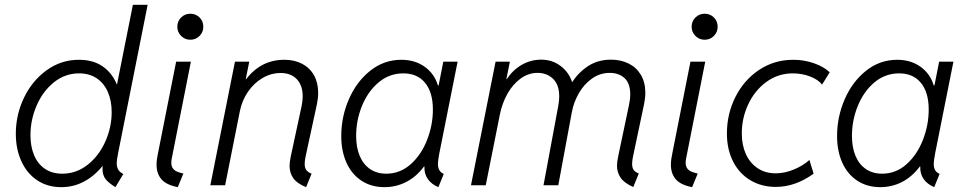

<svg xmlns="http://www.w3.org/2000/svg" viewBox="-20 -772 4023 800"><path d="M407.2 -69.3Q407.2 -77.1 407.7 -81.1Q374 -39.1 330.3 -15.6Q286.6 7.8 234.9 7.8Q177.7 7.8 135 -20.8Q92.3 -49.3 69.1 -100.1Q45.9 -150.9 45.9 -214.8Q45.9 -293.5 79.8 -364.5Q113.8 -435.5 174.1 -479.2Q234.4 -522.9 309.1 -522.9Q367.7 -522.9 407.5 -495.6Q447.3 -468.3 467.3 -418.9L533.7 -752H595.2L471.7 -131.8Q466.3 -104 466.3 -91.8Q466.3 -76.7 472.4 -65.7Q478.5 -54.7 493.7 -46.9L460.9 7.8Q431.6 -10.3 419.4 -26.4Q407.2 -42.5 407.2 -69.3ZM445.3 -304.7Q445.3 -353 429 -389.6Q412.6 -426.3 382.1 -446.3Q351.6 -466.3 309.6 -466.3Q251 -466.3 204.6 -429Q158.2 -391.6 132.6 -332Q106.9 -272.5 106.9 -209Q106.9 -161.1 122.3 -124.8Q137.7 -88.4 167.5 -68.4Q197.3 -48.3 239.7 -48.3Q298.3 -48.3 345.5 -85.7Q392.6 -123 418.9 -182.4Q445.3 -241.7 445.3 -304.7Z M632.3 -85.4Q632.3 -106 637.7 -130.4L713.9 -515.1H775.4L695.8 -112.3Q693.8 -103 693.8 -94.2Q693.8 -79.1 700.4 -70.3Q707 -61.5 717.3 -57.1Q727.5 -52.7 744.1 -48.8L720.7 7.8Q672.9 -1.5 652.6 -25.1Q632.3 -48.8 632.3 -85.4ZM718.8 -660.6Q718.8 -683.6 734.6 -699.2Q750.5 -714.8 772.9 -714.8Q795.9 -714.8 811.5 -699.2Q827.1 -683.6 827.1 -660.6Q827.1 -638.2 811.5 -622.3Q795.9 -606.4 772.9 -606.4Q750.5 -606.4 734.6 -622.3Q718.8 -638.2 718.8 -660.6Z M1186.5 -81.1Q1186.5 -96.2 1191.9 -122.1L1236.8 -330.6Q1241.2 -352.1 1241.2 -370.6Q1241.2 -416 1216.8 -441.9Q1192.4 -467.8 1149.4 -467.8Q1108.9 -467.8 1073.2 -446.5Q1037.6 -425.3 1012.9 -389.2Q988.3 -353 979.5 -309.1L918 0H856.4L959 -515.1H1018.6L1003.9 -441.9H1005.4Q1067.4 -522.9 1164.6 -522.9Q1207.5 -522.9 1239.5 -505.9Q1271.5 -488.8 1288.6 -457.8Q1305.7 -426.8 1305.7 -385.3Q1305.7 -362.3 1300.8 -339.4L1253.9 -122.6Q1249.5 -103 1249.5 -88.9Q1249.5 -73.2 1256.1 -63.7Q1262.7 -54.2 1278.3 -48.3L1255.4 7.8Q1217.8 -7.3 1202.1 -29.5Q1186.5 -51.8 1186.5 -81.1Z M1401.9 -205.1Q1401.9 -285.6 1433.8 -358.9Q1465.8 -432.1 1522.9 -477.5Q1580.1 -522.9 1652.3 -522.9Q1709 -522.9 1749.5 -493.9Q1790 -464.8 1804.7 -416H1807.6L1827.1 -515.1H1886.7L1810.1 -130.9Q1804.7 -102.1 1804.7 -89.4Q1804.7 -73.7 1810.3 -63.5Q1815.9 -53.2 1829.1 -47.4L1806.6 7.8Q1777.3 -4.4 1762.2 -26.6Q1747.1 -48.8 1748.5 -78.1H1746.6Q1714.4 -35.2 1672.4 -13.7Q1630.4 7.8 1582 7.8Q1527.3 7.8 1486.6 -18.8Q1445.8 -45.4 1423.8 -93.8Q1401.9 -142.1 1401.9 -205.1ZM1783.7 -315.4Q1783.7 -387.2 1751.2 -426.8Q1718.8 -466.3 1660.6 -466.3Q1602.5 -466.3 1557.9 -429Q1513.2 -391.6 1488.5 -331.3Q1463.9 -271 1463.9 -205.6Q1463.9 -157.7 1478.8 -122.3Q1493.7 -86.9 1522 -67.6Q1550.3 -48.3 1589.4 -48.3Q1647 -48.3 1691.2 -87.6Q1735.4 -127 1759.5 -189Q1783.7 -251 1783.7 -315.4Z M2550.8 -81.5Q2550.8 -97.7 2556.2 -122.6L2600.1 -331.1Q2606 -357.4 2606 -378.4Q2606 -424.8 2582.3 -446.5Q2558.6 -468.3 2520.5 -468.3Q2480 -468.3 2446.8 -444.8Q2413.6 -421.4 2391.8 -383.5Q2370.1 -345.7 2362.3 -302.7L2306.2 0H2244.6L2305.7 -328.6Q2310.1 -351.6 2310.1 -369.6Q2310.1 -418.9 2284.4 -443.6Q2258.8 -468.3 2220.2 -468.3Q2181.2 -468.3 2148.7 -444.3Q2116.2 -420.4 2094.2 -381.1Q2072.3 -341.8 2063 -295.9L2003.9 0H1942.4L2044.9 -515.1H2104.5L2089.8 -441.9H2091.3Q2116.2 -480 2153.6 -501.7Q2190.9 -523.4 2234.9 -523.4Q2281.2 -523.4 2315.9 -497.1Q2350.6 -470.7 2363.8 -429.7Q2391.6 -471.7 2431.9 -497.6Q2472.2 -523.4 2525.9 -523.4Q2566.9 -523.4 2599.4 -507.3Q2631.8 -491.2 2650.4 -460Q2668.9 -428.7 2668.9 -385.3Q2668.9 -364.7 2663.6 -337.9L2618.2 -123Q2613.8 -103.5 2613.8 -89.4Q2613.8 -73.7 2620.1 -64.2Q2626.5 -54.7 2641.6 -49.3L2618.7 7.3Q2581.1 -9.3 2565.9 -31.5Q2550.8 -53.7 2550.8 -81.5Z M2775.4 -85.4Q2775.4 -106 2780.8 -130.4L2856.9 -515.1H2918.5L2838.9 -112.3Q2836.9 -103 2836.9 -94.2Q2836.9 -79.1 2843.5 -70.3Q2850.1 -61.5 2860.4 -57.1Q2870.6 -52.7 2887.2 -48.8L2863.8 7.8Q2815.9 -1.5 2795.7 -25.1Q2775.4 -48.8 2775.4 -85.4ZM2861.8 -660.6Q2861.8 -683.6 2877.7 -699.2Q2893.6 -714.8 2916 -714.8Q2939 -714.8 2954.6 -699.2Q2970.2 -683.6 2970.2 -660.6Q2970.2 -638.2 2954.6 -622.3Q2939 -606.4 2916 -606.4Q2893.6 -606.4 2877.7 -622.3Q2861.8 -638.2 2861.8 -660.6Z M3008.8 -215.8Q3008.8 -297.4 3044.2 -367.9Q3079.6 -438.5 3142.8 -480.7Q3206.1 -522.9 3285.2 -522.9Q3330.6 -522.9 3372.1 -508.3Q3413.6 -493.7 3437 -470.7L3405.3 -419.4Q3389.2 -440.4 3355.2 -453.4Q3321.3 -466.3 3283.2 -466.3Q3222.2 -466.3 3173.6 -430.9Q3125 -395.5 3097.9 -337.9Q3070.8 -280.3 3070.8 -216.3Q3070.8 -167.5 3087.9 -129.9Q3105 -92.3 3137 -71Q3168.9 -49.8 3212.4 -49.8Q3250 -49.8 3288.8 -66.2Q3327.6 -82.5 3352.5 -105.5L3370.1 -48.3Q3293.5 6.8 3212.9 6.8Q3152.8 6.8 3106.4 -21Q3060.1 -48.8 3034.4 -99.4Q3008.8 -149.9 3008.8 -215.8Z M3467.8 -205.1Q3467.8 -285.6 3499.8 -358.9Q3531.7 -432.1 3588.9 -477.5Q3646 -522.9 3718.3 -522.9Q3774.9 -522.9 3815.4 -493.9Q3856 -464.8 3870.6 -416H3873.5L3893.1 -515.1H3952.6L3876 -130.9Q3870.6 -102.1 3870.6 -89.4Q3870.6 -73.7 3876.2 -63.5Q3881.8 -53.2 3895 -47.4L3872.6 7.8Q3843.3 -4.4 3828.1 -26.6Q3813 -48.8 3814.5 -78.1H3812.5Q3780.3 -35.2 3738.3 -13.7Q3696.3 7.8 3647.9 7.8Q3593.3 7.8 3552.5 -18.8Q3511.7 -45.4 3489.7 -93.8Q3467.8 -142.1 3467.8 -205.1ZM3849.6 -315.4Q3849.6 -387.2 3817.1 -426.8Q3784.7 -466.3 3726.6 -466.3Q3668.5 -466.3 3623.8 -429Q3579.1 -391.6 3554.4 -331.3Q3529.8 -271 3529.8 -205.6Q3529.8 -157.7 3544.7 -122.3Q3559.6 -86.9 3587.9 -67.6Q3616.2 -48.3 3655.3 -48.3Q3712.9 -48.3 3757.1 -87.6Q3801.3 -127 3825.4 -189Q3849.6 -251 3849.6 -315.4Z"/></svg>

Font: Reddit Sans Vanilla Light
Style: Italic
Weight: 300
Italic angle: -11.25°
Designer: Stephen Hutchings
Version: Version 1.013